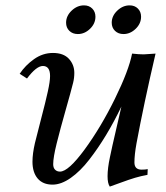

<svg xmlns="http://www.w3.org/2000/svg" viewBox="-20 -689 623 719"><path d="M294.4 -668.9Q313.5 -668.9 325.4 -657Q337.4 -645 337.4 -626.5Q337.4 -600.6 317.1 -581.1Q296.9 -561.5 271.5 -561.5Q252 -561.5 239.7 -573.5Q227.5 -585.4 227.5 -604Q227.5 -629.4 248.3 -649.2Q269 -668.9 294.4 -668.9ZM465.3 -668.9Q484.4 -668.9 496.3 -657Q508.3 -645 508.3 -626.5Q508.3 -600.6 488 -581.1Q467.8 -561.5 442.4 -561.5Q422.9 -561.5 410.6 -573.5Q398.4 -585.4 398.4 -604Q398.4 -629.4 419.2 -649.2Q439.9 -668.9 465.3 -668.9ZM176.8 2.4Q140.6 2.4 121.1 -20.5Q101.6 -43.5 101.6 -83.5Q101.6 -113.3 110.8 -153.3Q116.7 -178.2 133.5 -242.4Q150.4 -306.6 158.9 -345.5Q167.5 -384.3 167.5 -404.3Q167.5 -441.9 140.6 -441.9Q116.2 -441.9 81.1 -395L53.7 -412.6Q74.7 -444.3 107.4 -467.5Q140.1 -490.7 178.2 -490.7Q217.8 -490.7 238 -468.8Q258.3 -446.8 258.3 -416Q258.3 -397 253.9 -379.4Q246.1 -347.7 225.8 -276.6Q205.6 -205.6 192.4 -152.6Q179.2 -99.6 179.2 -74.2Q179.2 -60.5 186.3 -53.5Q193.4 -46.4 204.6 -46.4Q236.3 -46.4 297.4 -129.9Q358.4 -213.4 410.4 -319.3Q462.4 -425.3 474.6 -488.3Q500.5 -485.4 518.1 -485.4L562.5 -488.3Q518.1 -297.4 491.2 -152.3Q483.4 -109.4 483.4 -80.6Q483.4 -53.7 510.3 -53.7Q524.4 -53.7 533.2 -55.7L532.2 -34.2Q507.8 -29.8 485.6 -23.2Q463.4 -16.6 433.3 -5.4Q403.3 5.9 391.1 9.8Q382.8 -2 382.8 -29.3Q382.8 -58.6 391.6 -100.1Q398.9 -136.2 415.3 -206.1Q431.6 -275.9 434.6 -290Q407.2 -232.9 377.4 -183.6Q347.7 -134.3 314.2 -91.1Q280.8 -47.9 244.9 -22.7Q209 2.4 176.8 2.4Z"/></svg>

Font: Flanker
Style: Italic
Weight: 400
Italic angle: -12°
Designer: Flanker
Version: Version 2.027